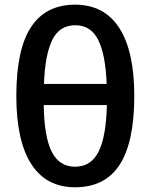

<svg xmlns="http://www.w3.org/2000/svg" viewBox="-20 -791 645 821"><path d="M554.2 -380.9Q554.2 -183.1 491.7 -86.7Q429.2 9.8 300.8 9.8Q177.7 9.8 113.8 -89.4Q49.8 -188.5 49.8 -380.9Q49.8 -579.1 112.5 -675Q175.3 -771 300.8 -771Q425.3 -771 489.7 -671.9Q554.2 -572.8 554.2 -380.9ZM300.8 -78.1Q370.1 -78.1 402.1 -143.6Q434.1 -209 437 -341.8H167Q168.9 -205.6 201.4 -141.8Q233.9 -78.1 300.8 -78.1ZM301.8 -683.1Q234.4 -683.1 203.4 -619.9Q172.4 -556.6 168 -432.1H436Q431.6 -556.6 400.1 -619.9Q368.7 -683.1 301.8 -683.1Z"/></svg>

Font: JBL Sans
Style: Semibold
Weight: 600
Version: Version 1.10